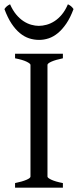

<svg xmlns="http://www.w3.org/2000/svg" viewBox="-35 -862 357 882"><path d="M34.2 0V-21Q67.4 -27.8 86.2 -35.9Q105 -43.9 105 -50.8V-564Q105 -569.8 87.2 -578.6Q69.3 -587.4 34.2 -594.2V-615.2H253.9V-594.2Q220.7 -587.4 201.9 -579.1Q183.1 -570.8 183.1 -564V-50.8Q183.1 -44.9 200.9 -36.4Q218.8 -27.8 253.9 -21V0ZM302.7 -820.3Q288.1 -780.8 269.8 -753.9Q251.5 -727.1 231.2 -710.2Q210.9 -693.4 189 -686Q167 -678.7 145 -678.7Q121.1 -678.7 98.6 -686Q76.2 -693.4 55.9 -710.2Q35.6 -727.1 17.8 -753.9Q0 -780.8 -14.6 -820.3Q-8.8 -829.1 -2.9 -833.7Q2.9 -838.4 11.2 -842.3Q23.4 -814.5 39.3 -795.4Q55.2 -776.4 72.8 -764.9Q90.3 -753.4 108.6 -748.3Q127 -743.2 143.1 -743.2Q160.2 -743.2 179 -748.3Q197.8 -753.4 215.6 -764.9Q233.4 -776.4 249.3 -795.4Q265.1 -814.5 276.9 -842.3Q285.2 -838.4 291 -833.7Q296.9 -829.1 302.7 -820.3Z"/></svg>

Font: Gentium
Style: Regular
Weight: 400
Designer: J. Victor Gaultney
Version: Version 1.03; 2011; OFL 1.1 release